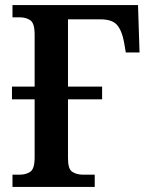

<svg xmlns="http://www.w3.org/2000/svg" viewBox="-20 -734 580 754"><path d="M29 0V-48H57Q82 -48 99 -59.5Q116 -71 116 -116V-344H27V-394H116V-598Q116 -643 99 -654.5Q82 -666 57 -666H29V-714H522L528 -528H474L467 -569Q459 -613 440 -635.5Q421 -658 375 -658H247V-394H381V-344H247V-112Q247 -70 264 -59Q281 -48 307 -48H352V0Z"/></svg>

Font: Noto Serif SemiCondensed SemiBold
Style: Regular
Weight: 600
Width: 4
Designer: Monotype Design Team
Foundry: Monotype Imaging Inc.
Version: Version 2.013; ttfautohint (v1.8.4.7-5d5b)